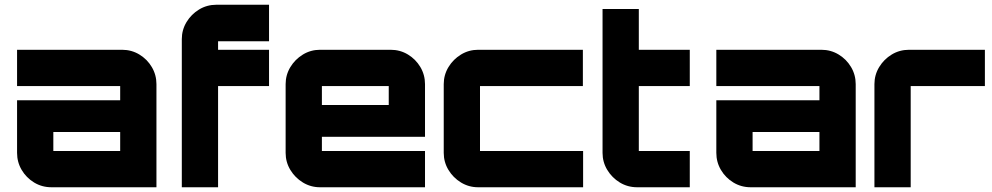

<svg xmlns="http://www.w3.org/2000/svg" viewBox="-20 -790 4183 810"><path d="M197 0Q157 0 124 -20Q91 -40 71.5 -73Q52 -106 52 -145V-367H487V-427Q487 -427 487 -427Q487 -427 487 -427H52V-580H495Q535 -580 568 -560Q601 -540 620.5 -507Q640 -474 640 -435V0ZM205 -153H487V-233H205V-153Q205 -153 205 -153Q205 -153 205 -153Z M747 0V-625Q747 -664 767 -697Q787 -730 820 -750Q853 -770 893 -770H1115V-616H900Q900 -616 900 -616Q900 -616 900 -616V-580H1115V-427H900V0Z M1330 0Q1291 0 1258 -20Q1225 -40 1205 -73Q1185 -106 1185 -145V-435Q1185 -474 1205 -507Q1225 -540 1258 -560Q1291 -580 1330 -580H1628Q1668 -580 1701 -560Q1734 -540 1753.5 -507Q1773 -474 1773 -435V-213H1338V-153Q1338 -153 1338 -153Q1338 -153 1338 -153H1773V0H1330ZM1338 -347H1620V-427Q1620 -427 1620 -427Q1620 -427 1620 -427H1338Q1338 -427 1338 -427Q1338 -427 1338 -427Z M1997 0Q1958 0 1925 -20Q1892 -40 1872 -73Q1852 -106 1852 -145V-435Q1852 -474 1872 -507Q1892 -540 1925 -560Q1958 -580 1997 -580H2439V-427H2005Q2005 -427 2005 -427Q2005 -427 2005 -427V-153Q2005 -153 2005 -153Q2005 -153 2005 -153H2440V0H1997Z M2668 0Q2628 0 2595 -20Q2562 -40 2542 -73Q2522 -106 2522 -145V-752H2675V-580H2890V-427H2675V-153Q2675 -153 2675 -153Q2675 -153 2675 -153H2890V0H2668Z M3147 0Q3107 0 3074 -20Q3041 -40 3021.5 -73Q3002 -106 3002 -145V-367H3437V-427Q3437 -427 3437 -427Q3437 -427 3437 -427H3002V-580H3445Q3485 -580 3518 -560Q3551 -540 3570.5 -507Q3590 -474 3590 -435V0ZM3155 -153H3437V-233H3155V-153Q3155 -153 3155 -153Q3155 -153 3155 -153Z M3669 0V-435Q3669 -474 3689 -507Q3709 -540 3742 -560Q3775 -580 3815 -580H4135V-427H3822Q3822 -427 3822 -427Q3822 -427 3822 -427V0Z"/></svg>

Font: Orbitron Black
Style: Regular
Weight: 900
Designer: Matt McInerney
Foundry: The League of Moveable Type
Version: Version 2.001